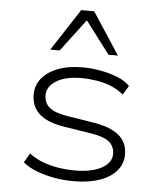

<svg xmlns="http://www.w3.org/2000/svg" viewBox="-54 -799 710 854"><g transform="rotate(5 301.5 -372.5)"><path d="M307 8Q261 8 217.5 0Q174 -8 137.5 -22.5Q101 -37 79 -57L103 -98Q130 -77 163 -64.5Q196 -52 233.5 -46Q271 -40 309 -40Q382 -40 426.5 -64Q471 -88 471 -128Q471 -162 446.5 -182Q422 -202 363 -211L243 -230Q171 -241 133.5 -273Q96 -305 96 -361Q96 -402 121 -433Q146 -464 192.5 -482Q239 -500 302 -500Q342 -500 383 -492.5Q424 -485 459.5 -471Q495 -457 515 -435L490 -395Q466 -416 435 -428.5Q404 -441 369.5 -446.5Q335 -452 302 -452Q230 -452 189.5 -426.5Q149 -401 149 -363Q149 -328 172.5 -308Q196 -288 249 -279L368 -260Q446 -248 485 -216.5Q524 -185 524 -130Q524 -89 497.5 -57.5Q471 -26 422 -9Q373 8 307 8ZM152 -566 274 -753H332L454 -566H412L303 -710L194 -566Z"/></g></svg>

Font: Nunito Sans 7pt SemiExpanded ExtraLight
Style: Regular
Weight: 250
Width: 6
Designer: Vernon Adams
Foundry: Vernon Adams
Version: Version 3.101;gftools[0.9.27]